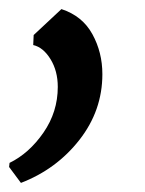

<svg xmlns="http://www.w3.org/2000/svg" viewBox="-24 -154 319 422"><path d="M111 -134Q157 -119 179 -79Q201 -39 201 9Q201 89 150.5 153.5Q100 218 22 248L-4 213L-3 204Q40 183 71.5 137.5Q103 92 103 37Q103 2 87 -24Q71 -50 49 -55L50 -77Z"/></svg>

Font: Koeln Type Serif
Style: Italic
Weight: 400
Italic angle: -8°
Designer: Eben Sorkin
Foundry: Eben Sorkin
Version: Version 2.002